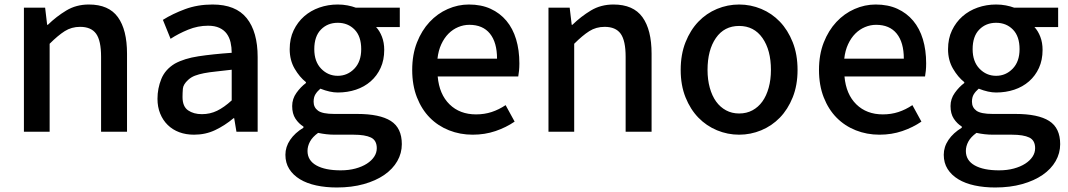

<svg xmlns="http://www.w3.org/2000/svg" viewBox="-20 -584 4735 851"><path d="M86 -550V0H200V-390Q237 -427 267 -446Q297 -465 335 -465Q384 -465 406 -434.5Q428 -404 428 -332V0H543V-346Q543 -452 502.5 -508Q462 -564 374 -564Q318 -564 274 -537.5Q230 -511 192 -474H189L180 -550Z M840 13Q891 13 934 -7.5Q977 -28 1015 -60H1018L1028 0H1122V-331Q1122 -443 1073.5 -503.5Q1025 -564 922 -564Q856 -564 800.5 -543.5Q745 -523 702 -496L736 -412Q771 -435 814 -452.5Q857 -470 902 -470Q932 -470 952.5 -460.5Q973 -451 985 -434.5Q997 -418 1002 -396Q1007 -374 1007 -350Q922 -344 859.5 -334.5Q797 -325 755 -302Q712 -276 695 -234Q678 -192 678 -146Q678 -110 690 -80.5Q702 -51 723.5 -30Q745 -9 774.5 2Q804 13 840 13ZM875 -78Q838 -78 813.5 -95Q789 -112 789 -154Q789 -171 790.5 -190.5Q792 -210 814 -230Q827 -242 844 -248.5Q861 -255 884 -259.5Q907 -264 937 -267Q967 -270 1007 -275V-139Q973 -108 942 -93Q911 -78 875 -78Z M1473 247Q1539 247 1592.5 232Q1646 217 1683.5 191Q1721 165 1741 130Q1761 95 1761 55Q1761 -17 1712 -48Q1663 -79 1563 -79H1462Q1409 -79 1389.5 -93.5Q1370 -108 1370 -133Q1370 -153 1378 -166Q1386 -179 1400 -191Q1443 -174 1477 -174Q1520 -174 1557.5 -186.5Q1595 -199 1623 -223.5Q1651 -248 1667 -283Q1683 -318 1683 -363Q1683 -395 1673 -421Q1663 -447 1647 -464H1752V-550H1557Q1541 -556 1520.5 -560Q1500 -564 1477 -564Q1434 -564 1395.5 -550.5Q1357 -537 1328 -511.5Q1299 -486 1281.5 -449.5Q1264 -413 1264 -366Q1264 -317 1286 -279.5Q1308 -242 1336 -220V-216Q1313 -199 1294 -172.5Q1275 -146 1275 -114Q1275 -80 1289.5 -58Q1304 -36 1325 -23V-18Q1287 5 1266 36Q1245 67 1245 102Q1245 138 1262 165Q1279 192 1309.5 210.5Q1340 229 1382 238Q1424 247 1473 247ZM1477 -248Q1434 -248 1403.5 -279.5Q1373 -311 1373 -366Q1373 -423 1402.5 -453Q1432 -483 1477 -483Q1522 -483 1551.5 -453Q1581 -423 1581 -366Q1581 -311 1550.5 -279.5Q1520 -248 1477 -248ZM1490 171Q1421 171 1382 149Q1343 127 1343 85Q1343 64 1354 43.5Q1365 23 1390 5Q1409 9 1427 11Q1445 13 1464 13H1547Q1598 13 1624 25.5Q1650 38 1650 73Q1650 93 1638.5 110.5Q1627 128 1606 141.5Q1585 155 1555.5 163Q1526 171 1490 171Z M2075 13Q2129 13 2176 -3Q2223 -19 2261 -45L2221 -118Q2191 -98 2159 -87.5Q2127 -77 2090 -77Q2018 -77 1972.5 -121.5Q1927 -166 1920 -245H2277Q2279 -256 2280.5 -270.5Q2282 -285 2282 -303Q2282 -362 2267.5 -410Q2253 -458 2224.5 -492Q2196 -526 2154.5 -545Q2113 -564 2058 -564Q2010 -564 1964.5 -544Q1919 -524 1884 -486.5Q1849 -449 1828 -395.5Q1807 -342 1807 -274Q1807 -206 1828 -152.5Q1849 -99 1885 -62.5Q1921 -26 1970 -6.5Q2019 13 2075 13ZM2183 -324H1919Q1923 -360 1936 -388Q1949 -416 1968 -435Q1987 -454 2011 -464Q2035 -474 2060 -474Q2120 -474 2151.5 -435Q2183 -396 2183 -324Z M2411 -550V0H2525V-390Q2562 -427 2592 -446Q2622 -465 2660 -465Q2709 -465 2731 -434.5Q2753 -404 2753 -332V0H2868V-346Q2868 -452 2827.5 -508Q2787 -564 2699 -564Q2643 -564 2599 -537.5Q2555 -511 2517 -474H2514L2505 -550Z M3256 13Q3307 13 3354 -6.5Q3401 -26 3436.5 -62.5Q3472 -99 3493.5 -152.5Q3515 -206 3515 -274Q3515 -343 3493.5 -397Q3472 -451 3436.5 -488Q3401 -525 3354 -544.5Q3307 -564 3256 -564Q3205 -564 3158 -544.5Q3111 -525 3075.5 -488Q3040 -451 3018.5 -397Q2997 -343 2997 -274Q2997 -206 3018.5 -152.5Q3040 -99 3075.5 -62.5Q3111 -26 3158 -6.5Q3205 13 3256 13ZM3256 -81Q3224 -81 3198 -95Q3172 -109 3154 -134Q3136 -159 3126 -195Q3116 -231 3116 -274Q3116 -362 3153 -415.5Q3190 -469 3256 -469Q3322 -469 3359.5 -415.5Q3397 -362 3397 -274Q3397 -231 3387 -195Q3377 -159 3359 -134Q3341 -109 3315 -95Q3289 -81 3256 -81Z M3878 13Q3932 13 3979 -3Q4026 -19 4064 -45L4024 -118Q3994 -98 3962 -87.5Q3930 -77 3893 -77Q3821 -77 3775.5 -121.5Q3730 -166 3723 -245H4080Q4082 -256 4083.5 -270.5Q4085 -285 4085 -303Q4085 -362 4070.5 -410Q4056 -458 4027.5 -492Q3999 -526 3957.5 -545Q3916 -564 3861 -564Q3813 -564 3767.5 -544Q3722 -524 3687 -486.5Q3652 -449 3631 -395.5Q3610 -342 3610 -274Q3610 -206 3631 -152.5Q3652 -99 3688 -62.5Q3724 -26 3773 -6.5Q3822 13 3878 13ZM3986 -324H3722Q3726 -360 3739 -388Q3752 -416 3771 -435Q3790 -454 3814 -464Q3838 -474 3863 -474Q3923 -474 3954.5 -435Q3986 -396 3986 -324Z M4391 247Q4457 247 4510.5 232Q4564 217 4601.5 191Q4639 165 4659 130Q4679 95 4679 55Q4679 -17 4630 -48Q4581 -79 4481 -79H4380Q4327 -79 4307.5 -93.5Q4288 -108 4288 -133Q4288 -153 4296 -166Q4304 -179 4318 -191Q4361 -174 4395 -174Q4438 -174 4475.5 -186.5Q4513 -199 4541 -223.5Q4569 -248 4585 -283Q4601 -318 4601 -363Q4601 -395 4591 -421Q4581 -447 4565 -464H4670V-550H4475Q4459 -556 4438.5 -560Q4418 -564 4395 -564Q4352 -564 4313.5 -550.5Q4275 -537 4246 -511.5Q4217 -486 4199.5 -449.5Q4182 -413 4182 -366Q4182 -317 4204 -279.5Q4226 -242 4254 -220V-216Q4231 -199 4212 -172.5Q4193 -146 4193 -114Q4193 -80 4207.5 -58Q4222 -36 4243 -23V-18Q4205 5 4184 36Q4163 67 4163 102Q4163 138 4180 165Q4197 192 4227.5 210.5Q4258 229 4300 238Q4342 247 4391 247ZM4395 -248Q4352 -248 4321.5 -279.5Q4291 -311 4291 -366Q4291 -423 4320.5 -453Q4350 -483 4395 -483Q4440 -483 4469.5 -453Q4499 -423 4499 -366Q4499 -311 4468.5 -279.5Q4438 -248 4395 -248ZM4408 171Q4339 171 4300 149Q4261 127 4261 85Q4261 64 4272 43.5Q4283 23 4308 5Q4327 9 4345 11Q4363 13 4382 13H4465Q4516 13 4542 25.5Q4568 38 4568 73Q4568 93 4556.5 110.5Q4545 128 4524 141.5Q4503 155 4473.5 163Q4444 171 4408 171Z"/></svg>

Font: Alpha Sans Medium
Style: Regular
Weight: 500
Designer: [Spoqa Han Sans Neo] Dong-huui Kim  Younghwa Kang  Yujin Lee  [Noto Sans] Ryoko NISHIZUKA  (kana & ideographs); Paul D. 
Foundry: Spoqa (http://www.spoqa-han-sans.com)
Version: Version 1.100;hotconv 1.0.109;makeotfexe 2.5.65596